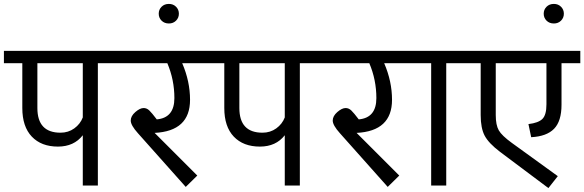

<svg xmlns="http://www.w3.org/2000/svg" viewBox="-39 -948 2985 981"><path d="M583 -688V-625H461V0H384V-257Q339 -199 257 -199Q172 -199 123.5 -250Q75 -301 75 -396V-625H-19V-688ZM270 -270Q310 -270 340.5 -292Q371 -314 384 -348V-625H152V-396Q152 -270 270 -270Z M1051 -688V-625H892Q932 -532 932 -438Q932 -278 751 -269L969 -51L910 7L666 -267Q629 -308 629 -332Q629 -355 652.5 -375.5Q676 -396 695 -396Q711 -396 724 -383.5Q737 -371 762 -338Q852 -346 852 -447Q852 -540 816 -625H545V-688Z M824 -828Q801 -828 786.5 -842.5Q772 -857 772 -878Q772 -899 786.5 -913.5Q801 -928 824 -928Q846 -928 860.5 -913.5Q875 -899 875 -878Q875 -857 860.5 -842.5Q846 -828 824 -828Z M1615 -688V-625H1493V0H1416V-257Q1371 -199 1289 -199Q1204 -199 1155.5 -250Q1107 -301 1107 -396V-625H1013V-688ZM1302 -270Q1342 -270 1372.5 -292Q1403 -314 1416 -348V-625H1184V-396Q1184 -270 1302 -270Z M2083 -688V-625H1924Q1964 -532 1964 -438Q1964 -278 1783 -269L2001 -51L1942 7L1698 -267Q1661 -308 1661 -332Q1661 -355 1684.5 -375.5Q1708 -396 1727 -396Q1743 -396 1756 -383.5Q1769 -371 1794 -338Q1884 -346 1884 -447Q1884 -540 1848 -625H1577V-688Z M2363 -688V-625H2241V0H2164V-625H2045V-688Z M2926 -688V-625H2830V-413Q2830 -329 2792 -290Q2754 -251 2675 -247L2661 -314Q2712 -320 2732.5 -340.5Q2753 -361 2753 -415V-625H2494V-360Q2494 -309 2509.5 -282Q2525 -255 2576 -218L2811 -48L2763 13L2516 -172Q2458 -216 2437.5 -254.5Q2417 -293 2417 -360V-625H2325V-688Z M2791 -828Q2768 -828 2753.5 -842.5Q2739 -857 2739 -878Q2739 -899 2753.5 -913.5Q2768 -928 2791 -928Q2813 -928 2827.5 -913.5Q2842 -899 2842 -878Q2842 -857 2827.5 -842.5Q2813 -828 2791 -828Z"/></svg>

Font: FiraGO Book
Style: Regular
Weight: 350
Designer: bBox Type
Foundry: bBox Type GmbH
Version: Version 1.001;PS 001.001;hotconv 1.0.88;makeotf.lib2.5.64775